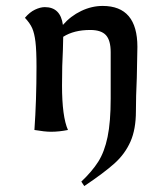

<svg xmlns="http://www.w3.org/2000/svg" viewBox="-20 -438 564 647"><path d="M254 174Q290 140 311 107Q332 74 342.5 23.5Q353 -27 353 -106V-262Q353 -302 337 -319.5Q321 -337 284 -337Q229 -337 193 -314L192 -271Q189 -220 189 -150Q189 -45 209 0Q179 6 152 6Q131 6 96 0Q103 -100 103 -213Q103 -268 99.5 -297Q96 -326 88.5 -343Q81 -360 64 -378Q80 -397 98 -405.5Q116 -414 131 -414Q184 -414 192 -354Q218 -384 253.5 -401Q289 -418 326 -418Q443 -418 443 -280L441 -176Q438 -112 438 -63Q438 -2 419.5 39.5Q401 81 366 112.5Q331 144 264 189Z"/></svg>

Font: Mirza
Style: Regular
Weight: 400
Designer: Arabic design by Kourosh Beigpour, Latin design by Eduardo Tunni, engineering by Lasse Fister
Version: Version 1.000